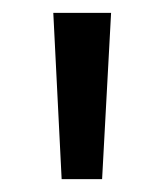

<svg xmlns="http://www.w3.org/2000/svg" viewBox="-20 -708 256 299"><path d="M76 -429 63 -688H153L139 -429Z"/></svg>

Font: FiraGO Book
Style: Regular
Weight: 350
Designer: bBox Type
Foundry: bBox Type GmbH
Version: Version 1.001;PS 001.001;hotconv 1.0.88;makeotf.lib2.5.64775